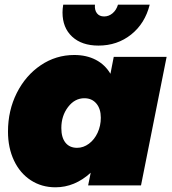

<svg xmlns="http://www.w3.org/2000/svg" viewBox="-20 -789 730 817"><path d="M14 -229Q14 -319 51.5 -393.5Q89 -468 153.5 -511.5Q218 -555 296 -555Q348 -555 387.5 -534.5Q427 -514 450 -475L464 -547H689L580 0H355L366 -54Q298 8 216 8Q157 8 111 -22Q65 -52 39.5 -106Q14 -160 14 -229ZM409 -288Q409 -326 390 -348.5Q371 -371 339 -371Q298 -371 269.5 -333.5Q241 -296 241 -244Q241 -204 258.5 -182Q276 -160 308 -160Q335 -160 358.5 -177.5Q382 -195 395.5 -224.5Q409 -254 409 -288ZM423 -719Q443 -719 459 -732.5Q475 -746 482 -769H617Q597 -689 538 -642Q479 -595 399 -595Q328 -595 287 -633Q246 -671 246 -736Q246 -751 249 -769H384Q382 -746 392.5 -732.5Q403 -719 423 -719Z"/></svg>

Font: Gontserrat Black
Style: Italic
Weight: 900
Italic angle: -11.3°
Designer: Julieta Ulanovsky
Foundry: Julieta Ulanovsky
Version: Version 6.001